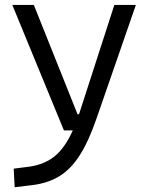

<svg xmlns="http://www.w3.org/2000/svg" viewBox="-20 -538 626 792"><path d="M40.5 234.4 36.6 157.7 101.6 149.4Q163.1 140.6 205.3 106.7Q247.6 72.8 280.3 0H243.7L30.8 -517.6H119.6L299.8 -66.9H306.2Q306.6 -68.4 307.1 -70.3L451.7 -517.6H540.5L377 -45.9Q344.7 46.9 308.1 103.8Q271.5 160.6 224.4 189.2Q177.2 217.8 113.3 225.6Z"/></svg>

Font: CaskaydiaMono NF SemiLight
Style: Regular
Weight: 350
Designer: Aaron Bell
Foundry: Saja Typeworks
Version: Version 2111.001; ttfautohint (v1.8.4);Nerd Fonts 3.1.1